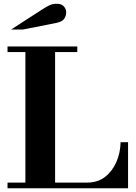

<svg xmlns="http://www.w3.org/2000/svg" viewBox="-20 -1001 721 1021"><path d="M20 0V-30H443Q499.3 -30 538.2 -60Q577 -90 598.6 -138.9Q620.1 -187.9 621.3 -245H661V0ZM115 -15V-754H273V-15ZM20 -724V-754H391V-724ZM39 -844 200 -948Q226 -965 243 -973Q260 -981 282 -981Q307 -981 319.5 -967Q332 -953 332 -935Q332 -918 322 -902Q312 -886 279 -879L102 -844Z"/></svg>

Font: Libre Bodoni
Style: Regular
Weight: 400
Designer: Pablo Impallari, Rodrigo Fuenzalida
Foundry: Impallari Type
Version: Version 2.005;gftools[0.9.23]